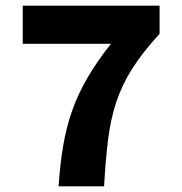

<svg xmlns="http://www.w3.org/2000/svg" viewBox="-20 -655 640 675"><path d="M186 0Q191 -77 202 -142Q213 -207 233.5 -265.5Q254 -324 287.5 -381.5Q321 -439 370 -501H60V-635H541V-536Q481 -471 444.5 -413Q408 -355 388.5 -295.5Q369 -236 360 -164.5Q351 -93 346 0Z"/></svg>

Font: Source Code Pro ExtraBold
Style: Regular
Weight: 800
Monospace: yes
Designer: Paul D. Hunt, Teo Tuominen
Foundry: Adobe Systems Incorporated
Version: Version 1.018;hotconv 1.0.116;makeotfexe 2.5.65601